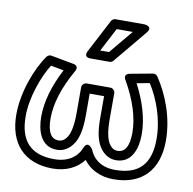

<svg xmlns="http://www.w3.org/2000/svg" viewBox="-89 -881 1016 1010"><g transform="rotate(10 419.0 -375.5)"><path d="M577 -61C664.2 -61 688 -146 688 -218C688 -299.4 662.3 -387.6 614.5 -478.7L683.1 -491.4C730.4 -415.6 769 -314.4 769 -207C769 -74.8 709.5 -10 582 -10C509.6 -10 464.8 -43.8 444.2 -95.3C444.2 -95.3 415.8 -140.4 397.8 -95.3C377.4 -44.4 329.8 -10 257 -10C129.7 -10 70 -76 70 -207C70 -307.1 113.2 -425.9 155.5 -491.5L224.5 -478.7C175.8 -385 151 -299.1 151 -218C151 -145.9 174.8 -61 262 -61C299.1 -61 329.8 -81.6 350.6 -114.7C372.7 -149.6 381 -199.7 381 -265V-382H458V-265C458 -199.7 466.3 -149.6 488.4 -114.7C509.2 -81.6 539.9 -61 577 -61ZM577 -111C559.4 -111 545.1 -118.4 530.6 -141.3C517.4 -162.4 508 -203.6 508 -265V-407C508 -417.7 498.1 -432 483 -432H356C345.3 -432 331 -422.1 331 -407V-265C331 -203.6 321.6 -162.4 308.4 -141.3C293.9 -118.4 279.6 -111 262 -111C220.9 -111 201 -147.7 201 -218C201 -296.2 228.1 -385.1 284.7 -484.6C303.9 -518.3 267.5 -521.6 267.5 -521.6L148.5 -543.6C139.2 -545.3 129.3 -541.4 123.7 -533.6C71.3 -460.8 20 -327.5 20 -207C20 -54.5 103.1 40 257 40C327.5 40 385.3 12.3 420.8 -34.9C454.9 11.3 511.2 40 582 40C735.9 40 819 -53.2 819 -207C819 -333.8 771.2 -449.7 715.8 -532.9C710.9 -540.2 700.6 -545.5 690.5 -543.6L571.5 -521.6C533.3 -514.5 554.3 -484.6 554.3 -484.6C610.9 -385.8 638 -296.9 638 -218C638 -147.8 618.1 -111 577 -111ZM443.3 -615H396.3L462.1 -741H547.8ZM455 -565C462.1 -565 469.5 -568.3 474.2 -574L620.2 -750C652 -788.3 601 -791 601 -791H447C438.5 -791 429.2 -785.9 424.8 -777.6L332.8 -601.6C311.7 -561 355 -565 355 -565Z"/></g></svg>

Font: Fog Sans
Style: Outline
Weight: 700
Foundry: Intel Corporation
Version: Version 1.00